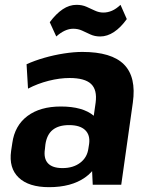

<svg xmlns="http://www.w3.org/2000/svg" viewBox="-20 -765 619 795"><path d="M355 -193 376 -340Q383 -393 357 -417.5Q331 -442 268 -442Q227 -442 181.5 -430.5Q136 -419 96 -398L90 -499Q123 -514 163 -525.5Q203 -537 244.5 -543.5Q286 -550 321 -550Q442 -550 493.5 -498Q545 -446 530 -340L482 0H364ZM183 10Q99 10 57.5 -29.5Q16 -69 26 -140L31 -173Q41 -245 93.5 -284.5Q146 -324 232 -324Q323 -324 368.5 -285.5Q414 -247 404 -176L399 -142Q389 -70 332 -30Q275 10 183 10ZM239 -69Q283 -69 312 -91Q341 -113 346 -150L349 -169Q354 -206 332.5 -226.5Q311 -247 266 -247Q223 -247 198.5 -227.5Q174 -208 168 -167L166 -148Q160 -109 178.5 -89Q197 -69 239 -69ZM186 -673Q212 -708 239.5 -726.5Q267 -745 297 -745Q320 -745 338 -737Q356 -729 373 -721Q390 -713 408 -713Q426 -713 443.5 -720.5Q461 -728 479 -745L505 -686Q480 -651 452 -632.5Q424 -614 395 -614Q372 -614 354 -622.5Q336 -631 319.5 -638.5Q303 -646 283 -646Q266 -646 248.5 -638Q231 -630 213 -614Z"/></svg>

Font: Pathway Extreme SemiCondensed
Style: Bold Italic
Weight: 700
Width: 4
Italic angle: -8°
Version: Version 1.001;gftools[0.9.26]